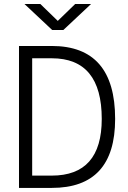

<svg xmlns="http://www.w3.org/2000/svg" viewBox="-20 -918 626 938"><path d="M72.8 0V-693.4H232.9Q542.5 -693.4 542.5 -336.9Q542.5 0 232.9 0ZM137.2 -60.1H232.9Q477.1 -60.1 477.1 -336.9Q477.1 -633.3 232.9 -633.3H137.2ZM234.9 -771.5 99.6 -898.4H177.2L262.2 -815.9L347.2 -898.4H424.8L289.6 -771.5Z"/></svg>

Font: CaskaydiaMono NF Light
Style: Regular
Weight: 300
Designer: Aaron Bell
Foundry: Saja Typeworks
Version: Version 2111.001; ttfautohint (v1.8.4);Nerd Fonts 3.1.1